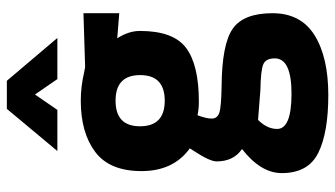

<svg xmlns="http://www.w3.org/2000/svg" viewBox="-234 -538 1001 574"><g transform="rotate(-90 267.0 -250.5)"><path d="M515 63Q515 148 449 189Q383 230 270.5 230Q158 230 97.5 200Q37 170 37 91Q37 28 109 -28Q72 -53 72 -104Q72 -124 102 -170L111 -184Q43 -233 43 -328.5Q43 -424 100.5 -467Q158 -510 253 -510Q296 -510 338 -500L354 -497L515 -502V-395L440 -401Q462 -367 462 -333Q462 -233 411 -195Q360 -157 251 -157Q228 -157 210 -161Q200 -135 200 -118.5Q200 -102 217 -96Q234 -90 297 -89Q423 -88 469 -55.5Q515 -23 515 63ZM169 77Q169 120 274.5 120Q380 120 380 70Q380 43 362 35.5Q344 28 286 27L196 20Q169 47 169 77ZM177 -333Q177 -259 253.5 -259Q330 -259 330 -332.5Q330 -406 253.5 -406Q177 -406 177 -333ZM103 -580 229 -731H313L441 -580H318L272 -647L226 -580Z"/></g></svg>

Font: Titillium Web[RUS by Daymarius]
Style: Bold
Weight: 700
Designer: Cyrillization by Daymarius
Foundry: Cyrillization by Daymarius
Version: Version 1.002 September 11, 2018